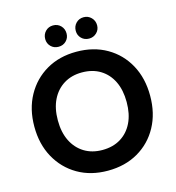

<svg xmlns="http://www.w3.org/2000/svg" viewBox="-129 -1007 1037 1129"><g transform="rotate(-15 389.5 -442.5)"><path d="M389 12Q285 12 206 -34Q127 -80 82 -161.5Q37 -243 37 -350Q37 -457 82 -538.5Q127 -620 206 -666Q285 -712 389 -712Q494 -712 573.5 -666Q653 -620 697.5 -538.5Q742 -457 742 -350Q742 -243 697.5 -161.5Q653 -80 573.5 -34Q494 12 389 12ZM389 -114Q454 -114 501 -143Q548 -172 573.5 -224.5Q599 -277 599 -350Q599 -423 573.5 -475.5Q548 -528 501 -557Q454 -586 389 -586Q326 -586 279 -557Q232 -528 206 -475.5Q180 -423 180 -350Q180 -277 206 -224.5Q232 -172 279 -143Q326 -114 389 -114ZM297 -767Q269 -767 250.5 -785.5Q232 -804 232 -831Q232 -859 250.5 -878Q269 -897 297 -897Q325 -897 343.5 -878Q362 -859 362 -831Q362 -804 343.5 -785.5Q325 -767 297 -767ZM483 -767Q455 -767 436.5 -785.5Q418 -804 418 -831Q418 -859 436.5 -878Q455 -897 483 -897Q510 -897 529 -878Q548 -859 548 -831Q548 -804 529 -785.5Q510 -767 483 -767Z"/></g></svg>

Font: DM Sans 36pt ExtraBold
Style: Regular
Weight: 800
Designer: Colophon Foundry, Jonny Pinhorn
Foundry: Colophon Foundry
Version: Version 4.004;gftools[0.9.30]